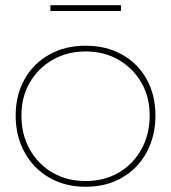

<svg xmlns="http://www.w3.org/2000/svg" viewBox="-20 -705 655 735"><path d="M40 -263Q40 -341 74 -401.5Q108 -462 168.5 -496Q229 -530 308 -530Q387 -530 447.5 -496Q508 -462 541.5 -401.5Q575 -341 575 -263Q575 -184 541.5 -122Q508 -60 447.5 -25Q387 10 308 10Q229 10 168.5 -25Q108 -60 74 -122Q40 -184 40 -263ZM553 -263Q553 -334 521 -389Q489 -444 434 -476Q379 -508 308 -508Q237 -508 181.5 -476Q126 -444 94 -389Q62 -334 62 -263Q62 -190 94 -133Q126 -76 181.5 -44Q237 -12 308 -12Q379 -12 434 -44Q489 -76 521 -133Q553 -190 553 -263ZM173 -663V-685H443V-663Z"/></svg>

Font: Mach Thin
Style: Regular
Weight: 250
Version: Version 1.002